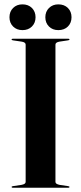

<svg xmlns="http://www.w3.org/2000/svg" viewBox="-20 -882 381 902"><path d="M240.5 -27.5Q240.5 -22 245.5 -18.8Q250.5 -15.5 260 -13.5L300 -7.5Q306.5 -6.5 306.5 -3.5Q306.5 -2 305.2 -1Q304 0 301.5 0H39.5Q37 0 35.8 -1Q34.5 -2 34.5 -3.5Q34.5 -6.5 40.5 -7.5L81 -13.5Q91 -15.5 95.8 -18.8Q100.5 -22 100.5 -27.5V-672.5Q100.5 -678 95.8 -681.5Q91 -685 81 -686.5L40.5 -692.5Q34.5 -693.5 34.5 -696.5Q34.5 -698 35.8 -699Q37 -700 39.5 -700H301.5Q304 -700 305.2 -699Q306.5 -698 306.5 -696.5Q306.5 -693.5 300 -692.5L260 -686.5Q250.5 -685 245.5 -681.5Q240.5 -678 240.5 -672.5ZM85.5 -740.5Q58.5 -740.5 41.5 -757.5Q24.5 -774.5 24.5 -801Q24.5 -827.5 41.5 -844.5Q58.5 -861.5 85.5 -861.5Q113 -861.5 130 -844.5Q147 -827.5 147 -801Q147 -774.5 130 -757.5Q113 -740.5 85.5 -740.5ZM254 -740.5Q227 -740.5 210 -757.5Q193 -774.5 193 -801Q193 -827.5 210.2 -844.5Q227.5 -861.5 254 -861.5Q282 -861.5 299 -844.5Q316 -827.5 316 -801Q316 -774.5 299 -757.5Q282 -740.5 254 -740.5Z"/></svg>

Font: Fraunces 120pt SemiBold
Style: Regular
Weight: 600
Version: Version 1.000;[b76b70a41]